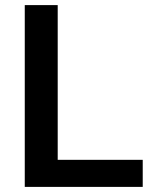

<svg xmlns="http://www.w3.org/2000/svg" viewBox="-20 -732 600 752"><path d="M77 -712H206V-106H539V0H77Z"/></svg>

Font: Muli
Style: Bold
Weight: 700
Designer: Vernon Adams
Foundry: Vernon Adams
Version: Version 2.001